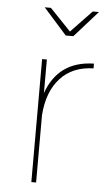

<svg xmlns="http://www.w3.org/2000/svg" viewBox="-53 -769 444 804"><g transform="rotate(5 169.0 -367.0)"><path d="M232 -624H200L102 -734H128L216 -642L304 -734H330ZM130 -376Q179 -514 328 -517V-497Q240 -495 188.5 -438.5Q137 -382 130 -283V0H110V-517H130Z"/></g></svg>

Font: Montserrat arm Thin
Style: Regular
Weight: 250
Designer: Julieta Ulanovsky
Foundry: Julieta Ulanovsky
Version: Version 6.000;PS 006.000;hotconv 1.0.88;makeotf.lib2.5.64775